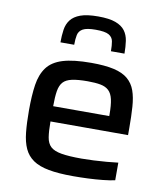

<svg xmlns="http://www.w3.org/2000/svg" viewBox="-83 -802 764 880"><g transform="rotate(10 299.0 -362.5)"><path d="M316 8Q248 8 202.5 -0.5Q157 -9 129.5 -28Q102 -47 88 -77.5Q74 -108 69.5 -152Q65 -196 65 -254Q65 -324 72.5 -373.5Q80 -423 104 -455.5Q128 -488 177 -503Q226 -518 309 -518Q373 -518 414.5 -508.5Q456 -499 480 -478.5Q504 -458 515 -427Q526 -396 529 -352.5Q532 -309 532 -254V-221H171Q171 -176 175.5 -148Q180 -120 196 -105Q212 -90 246.5 -84Q281 -78 341 -78Q366 -78 396.5 -79.5Q427 -81 457 -83.5Q487 -86 510 -89V-7Q488 -2 454.5 1.5Q421 5 385.5 6.5Q350 8 316 8ZM432 -274V-299Q432 -343 426 -369.5Q420 -396 405.5 -409.5Q391 -423 367 -427.5Q343 -432 307 -432Q262 -432 234.5 -426Q207 -420 193.5 -405Q180 -390 175.5 -362.5Q171 -335 171 -292H452ZM303 -733Q355 -733 384.5 -722Q414 -711 428.5 -691.5Q443 -672 447 -645Q451 -618 451 -586H388Q388 -613 384.5 -632Q381 -651 363.5 -661Q346 -671 303 -671Q261 -671 243 -661Q225 -651 221 -632Q217 -613 217 -586H153Q153 -618 157 -645Q161 -672 176 -691.5Q191 -711 221 -722Q251 -733 303 -733Z"/></g></svg>

Font: Saira SemiExpanded Medium
Style: Regular
Weight: 500
Width: 6
Designer: Hector Gatti with collaboration of the Omnibus-Type team
Foundry: Omnibus-Type
Version: Version 1.101